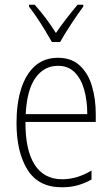

<svg xmlns="http://www.w3.org/2000/svg" viewBox="-20 -784 475 814"><path d="M226 -539Q283 -539 318.5 -506Q354 -473 370 -418.5Q386 -364 386 -300V-267H88Q87 -149 126.5 -86.5Q166 -24 244 -24Q306 -24 368 -61V-23Q340 -7 309.5 1.5Q279 10 242 10Q143 10 96.5 -64.5Q50 -139 50 -263Q50 -345 69.5 -407Q89 -469 128 -504Q167 -539 226 -539ZM226 -505Q167 -505 130.5 -454Q94 -403 89 -300H350Q350 -357 337 -403.5Q324 -450 296.5 -477.5Q269 -505 226 -505ZM200 -606Q187 -629 170 -657Q153 -685 135 -711.5Q117 -738 103 -756V-764H127Q149 -740 173.5 -707.5Q198 -675 217 -644Q239 -676 261 -704.5Q283 -733 309 -764H333V-756Q310 -725 282 -682.5Q254 -640 235 -606Z"/></svg>

Font: Noto Sans Lao Looped Condensed ExtraLight
Style: Regular
Weight: 200
Width: 3
Designer: Mark Frömberg, Ben Mitchell
Foundry: The Fontpad Ltd
Version: Version 1.002; ttfautohint (v1.8.4.7-5d5b)